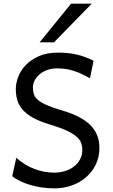

<svg xmlns="http://www.w3.org/2000/svg" viewBox="-20 -1011 614 1043"><path d="M468.8 -585.9Q442.4 -600.6 420.2 -610.6Q397.9 -620.6 377 -627.2Q356 -633.8 335 -636.7Q314 -639.6 290.5 -639.6Q261.2 -639.6 237.1 -630.9Q212.9 -622.1 195.3 -607.4Q177.7 -592.8 168.2 -573.7Q158.7 -554.7 158.7 -534.7Q158.7 -514.6 164.3 -498.3Q169.9 -481.9 187 -467.5Q204.1 -453.1 235.8 -439.2Q267.6 -425.3 319.8 -410.2Q368.2 -396 405.5 -377.2Q442.9 -358.4 468.3 -334Q493.7 -309.6 506.8 -278.3Q520 -247.1 520 -207.5Q520 -158.2 500.7 -117.9Q481.4 -77.6 448 -48.6Q414.6 -19.5 370.1 -3.7Q325.7 12.2 275.9 12.2Q240.7 12.2 207.3 7.3Q173.8 2.4 144.3 -6.3Q114.7 -15.1 89.8 -27.1Q64.9 -39.1 46.4 -53.7L68.4 -153.8Q117.2 -111.3 169.2 -92.3Q221.2 -73.2 275.9 -73.2Q305.2 -73.2 332.5 -81.5Q359.9 -89.8 380.9 -105.7Q401.9 -121.6 414.6 -144.8Q427.2 -168 427.2 -197.8Q427.2 -216.8 421.1 -234.1Q415 -251.5 396.5 -268.1Q377.9 -284.7 343.3 -301Q308.6 -317.4 251.5 -334.5Q194.3 -351.6 158.2 -372.1Q122.1 -392.6 101.6 -416.7Q81.1 -440.9 73.5 -468.5Q65.9 -496.1 65.9 -527.3Q65.9 -558.6 78.9 -593.3Q91.8 -627.9 119.6 -657.2Q147.5 -686.5 190.9 -705.8Q234.4 -725.1 295.4 -725.1Q323.7 -725.1 348.4 -722.7Q373 -720.2 396.2 -714.8Q419.4 -709.5 441.9 -701.2Q464.4 -692.9 488.3 -681.2ZM478.5 -991.2 273.4 -781.2H195.3L366.2 -991.2Z"/></svg>

Font: Andika Eur
Style: Regular
Weight: 400
Designer: Victor Gaultney, Annie Olsen, Julie Remington, Don Collingsworth, Eric Hays, Becca Hirsbrunner
Foundry: SIL International
Version: Version 5.000